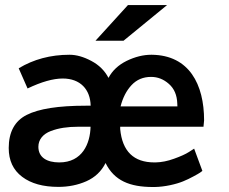

<svg xmlns="http://www.w3.org/2000/svg" viewBox="-20 -731 907 762"><path d="M458.5 -308.6C467.3 -343.3 481.9 -371.6 502 -393.1C522.5 -415 548.3 -425.8 579.6 -425.8C606 -425.8 629.4 -416.5 650.4 -397.9C671.4 -379.4 682.6 -353.5 683.6 -319.8L684.1 -308.6ZM215.3 -86.4C166.5 -86.4 132.3 -106 132.3 -148.4C132.3 -177.2 150.9 -199.2 181.6 -210.9C212.4 -222.7 248 -228 290.5 -228H339.4C337.9 -161.6 307.1 -86.4 215.3 -86.4ZM211.9 10.7C251.5 10.7 288.6 3.4 322.8 -11.7C356.9 -26.9 382.3 -50.8 398.9 -84C433.6 -14.2 494.1 11.2 587.4 11.2H593.3C633.8 10.7 679.2 0 706.5 -11.2C720.7 -17.1 734.4 -23.4 747.6 -30.8C774.4 -44.9 778.8 -49.3 783.2 -52.7L750.5 -141.1L730 -127.9C716.3 -119.1 696.8 -110.4 670.9 -101.1C645.5 -91.8 621.1 -86.9 597.2 -86.4H592.8C510.7 -86.4 465.3 -130.4 457 -218.8V-228H787.6L790 -253.4C790 -395.5 731.4 -512.2 582 -513.7H580.6C548.3 -513.7 515.6 -505.4 482.4 -489.3C449.7 -473.1 425.8 -450.7 410.6 -421.9C395.5 -450.7 373 -473.1 342.3 -489.3C312 -505.4 283.2 -513.7 255.9 -513.7C180.7 -513.7 113.3 -495.6 54.2 -460L89.4 -379.9C144.5 -406.2 190.9 -419.4 229 -419.4C298.8 -419.4 338.4 -376 339.8 -311.5H319.8C211.9 -311.5 133.8 -299.3 85.9 -274.9C38.6 -251 14.6 -207 14.6 -143.6C14.6 -94.2 32.2 -56.2 67.9 -29.3C103.5 -2.4 151.4 10.7 211.9 10.7ZM470.2 -569.3 643.1 -710.9H487.8L358.9 -569.3Z"/></svg>

Font: Ride
Style: Bold
Weight: 700
Version: Version 3.000